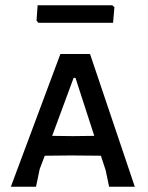

<svg xmlns="http://www.w3.org/2000/svg" viewBox="-20 -705 559 725"><path d="M407 -619H125L118 -627L122 -685H404L412 -678ZM320 -501 489 0H392L379 -62L361 -117L249 -118L149 -117L130 -67L116 0H21L208 -501ZM256 -191 336 -192 265 -411H258L177 -192Z"/></svg>

Font: Alegreya Sans SC Medium
Style: Regular
Weight: 500
Designer: Juan Pablo del Peral
Foundry: Huerta Tipografica
Version: Version 2.001;PS 002.001;hotconv 1.0.88;makeotf.lib2.5.64775